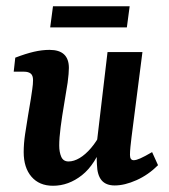

<svg xmlns="http://www.w3.org/2000/svg" viewBox="-20 -588 542 616"><path d="M150 8Q106 8 81 -21Q56 -50 56 -100Q56 -127 60.5 -157.5Q65 -188 70 -217.5Q75 -247 79 -271Q81 -285 83.5 -301.5Q86 -318 86 -331Q86 -346 78.5 -352Q71 -358 57 -358H24L29 -403Q63 -416 89 -422Q115 -428 139 -428Q201 -428 201 -370Q201 -361 200 -350Q199 -339 197 -323Q192 -290 185.5 -252.5Q179 -215 174.5 -180Q170 -145 170 -121Q170 -100 176.5 -85Q183 -70 200 -70Q217 -70 235.5 -81Q254 -92 272 -113Q290 -134 304 -162L313 -135Q286 -60 243 -26Q200 8 150 8ZM348 7Q320 7 306 -9.5Q292 -26 291 -60Q290 -74 290.5 -93.5Q291 -113 291 -133L325 -421H437L402 -148Q400 -132 398.5 -117Q397 -102 397 -91Q397 -74 409 -74Q417 -74 430.5 -80Q444 -86 468 -100L487 -58Q456 -27 418 -10Q380 7 348 7ZM150 -568H396L387 -500H141Z"/></svg>

Font: Rasa SemiBold
Style: Italic
Weight: 600
Italic angle: -7.10001°
Designer: Anna Giedrys (Yrsa+Rasa design), David Brezina (Yrsa art-direction, Rasa art-direction, design)
Foundry: Rosetta Type Foundry
Version: Version 2.004